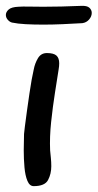

<svg xmlns="http://www.w3.org/2000/svg" viewBox="-24 -650 333 655"><path d="M91 -15Q77 -15 69.5 -33Q62 -51 59.5 -79Q57 -107 57 -137Q57 -151 57.5 -165.5Q58 -180 58 -193Q58 -197 61 -219.5Q64 -242 68 -272Q72 -302 76.5 -331.5Q81 -361 84 -378Q87 -391 91 -412.5Q95 -434 105.5 -451.5Q116 -469 136 -469Q159 -469 168.5 -460.5Q178 -452 178 -434Q178 -429 177.5 -424Q177 -419 176 -413Q171 -381 163.5 -333.5Q156 -286 150.5 -234.5Q145 -183 147 -137Q148 -126 149.5 -111.5Q151 -97 151 -83Q151 -57 140 -36Q129 -15 91 -15ZM124 -566Q91 -566 63.5 -567.5Q36 -569 17 -573Q9 -575 2.5 -582.5Q-4 -590 -4 -599Q-4 -609 5.5 -617.5Q15 -626 39 -627Q53 -628 74.5 -627.5Q96 -627 124 -627Q183 -627 253 -630Q273 -631 281 -623.5Q289 -616 289 -606Q289 -594 280 -583.5Q271 -573 257 -571Q223 -569 189 -567.5Q155 -566 124 -566Z"/></svg>

Font: Fuzzy Bubbles
Style: Regular
Weight: 400
Designer: Robert E. Leuschke
Foundry: Robert E. Leuschke
Version: Version 1.010; ttfautohint (v1.8.3)